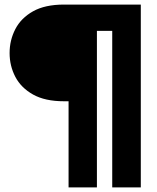

<svg xmlns="http://www.w3.org/2000/svg" viewBox="-20 -720 686 840"><path d="M280 100V-277H260Q177 -277 124.5 -306.5Q72 -336 47 -384Q22 -432 22 -488Q22 -544 47 -592.5Q72 -641 124.5 -670.5Q177 -700 260 -700H596V100H471V-585H404V100Z"/></svg>

Font: DM Sans 36pt Black
Style: Regular
Weight: 900
Designer: Colophon Foundry, Jonny Pinhorn
Foundry: Colophon Foundry
Version: Version 4.004;gftools[0.9.30]